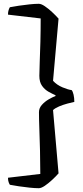

<svg xmlns="http://www.w3.org/2000/svg" viewBox="-20 -820 434 1010"><path d="M184 170Q163 170 135 167Q107 164 79.5 160Q52 156 32 152Q29 148 25.5 138.5Q22 129 22 115L192 95Q192 35 190.5 -26Q189 -87 187 -140.5Q185 -194 185 -230Q185 -251 200 -268Q215 -285 235.5 -297Q256 -309 272 -315V-319Q256 -326 236 -337Q216 -348 201.5 -368Q187 -388 187 -421Q187 -449 189 -495Q191 -541 192.5 -599.5Q194 -658 194 -723L22 -743Q22 -757 25.5 -767.5Q29 -778 32 -782Q52 -786 79.5 -790Q107 -794 135 -797Q163 -800 184 -800Q197 -800 215.5 -787.5Q234 -775 253.5 -757Q273 -739 288 -722L259 -395Q279 -373 309 -360.5Q339 -348 357 -346Q363 -339 367 -322Q371 -305 371 -284Q356 -281 334 -275Q312 -269 291.5 -260.5Q271 -252 259 -241L288 92Q273 109 253.5 127Q234 145 215.5 157.5Q197 170 184 170Z"/></svg>

Font: Texturina Medium 12pt Medium
Style: Regular
Weight: 500
Version: Version 1.002